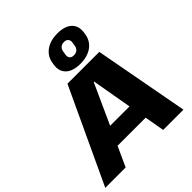

<svg xmlns="http://www.w3.org/2000/svg" viewBox="-294 -1168 1339 1339"><g transform="rotate(-45 375.5 -499.0)"><path d="M295 -700H609L739 0H539L513 -147H236L169 0H-32ZM489 -282 437 -579H433L298 -282ZM457 -734Q385 -734 349 -767.5Q313 -801 321 -859L323 -872Q331 -931 376.5 -964.5Q422 -998 493 -998Q565 -998 601 -964.5Q637 -931 629 -872L627 -859Q619 -800 573.5 -767Q528 -734 457 -734ZM467 -808Q489 -808 502 -819.5Q515 -831 518 -850L523 -881Q525 -900 514.5 -911.5Q504 -923 483 -923Q462 -923 449 -911.5Q436 -900 433 -881L428 -850Q426 -831 436 -819.5Q446 -808 467 -808Z"/></g></svg>

Font: Pathway Extreme 8pt Thin 12pt ExtraBold
Style: Italic
Weight: 800
Italic angle: -8°
Version: Version 1.001;gftools[0.9.26]